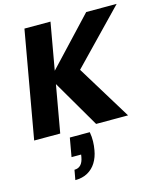

<svg xmlns="http://www.w3.org/2000/svg" viewBox="-143 -805 1027 1218"><g transform="rotate(-15 370.5 -196.0)"><path d="M234.2 40.2H365.2Q370.9 71.9 370.1 101.4Q369.4 130.9 364.3 158.2Q356.8 202.9 335.6 237.2Q314.4 271.6 280 290.9Q245.7 310.2 198.1 310.2L209.8 245.4Q235.3 245.4 251.1 229Q267 212.7 273 178.8L275.5 163.1H212.5ZM10.8 0 134.9 -701.9H306L181.9 0ZM212.3 -351.9 540.6 -701.9H740.6L376.6 -325.2L402 -367.9L627.4 0H417.6Z"/></g></svg>

Font: Poppins Variable
Style: Italic
Weight: 100
Italic angle: -10°
Designer: Jonny Pinhorn
Foundry: Indian Type Foundry
Version: Version 6.000